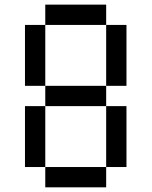

<svg xmlns="http://www.w3.org/2000/svg" viewBox="-20 -801 648 821"><path d="M173.6 -347.2V-434H434V-347.2ZM173.6 0V-86.8H434V0ZM173.6 -694.4V-781.2H434V-694.4ZM434 -347.2H520.8V-86.8H434ZM173.6 -86.8H86.8V-347.2H173.6ZM173.6 -434H86.8V-694.4H173.6ZM434 -694.4H520.8V-434H434Z"/></svg>

Font: 8-bit Operator+
Style: Regular
Weight: 400
Designer: GrandChaos9000
Foundry: Grand Chaos Productions
Version: Version 1.2.0 - April 24, 2014